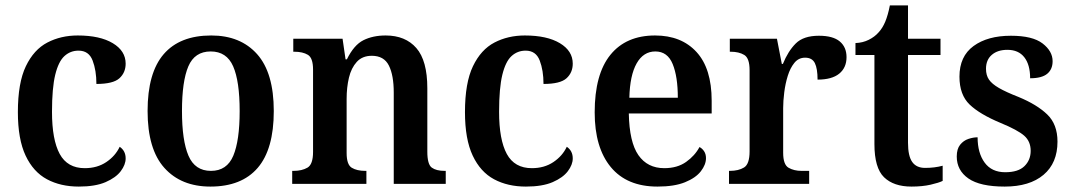

<svg xmlns="http://www.w3.org/2000/svg" viewBox="-20 -679 3961 709"><path d="M271 10Q204 10 153.5 -17Q103 -44 74.5 -104.5Q46 -165 46 -265Q46 -373 75.5 -434.5Q105 -496 155 -522Q205 -548 267 -548Q349 -548 396.5 -519.5Q444 -491 444 -444Q444 -411 421 -390Q398 -369 336 -369Q336 -419 322 -455.5Q308 -492 270 -492Q240 -492 218 -472Q196 -452 184 -403Q172 -354 172 -266Q172 -163 200.5 -110.5Q229 -58 293 -58Q339 -58 372.5 -80.5Q406 -103 422 -137Q444 -122 444 -94Q444 -71 426 -47Q408 -23 370 -6.5Q332 10 271 10Z M757 10Q649 10 587 -59Q525 -128 525 -269Q525 -410 584.5 -479Q644 -548 760 -548Q868 -548 929.5 -479Q991 -410 991 -269Q991 -128 931.5 -59Q872 10 757 10ZM759 -48Q818 -48 841.5 -104Q865 -160 865 -269Q865 -379 841 -434Q817 -489 758 -489Q699 -489 675.5 -434Q652 -379 652 -269Q652 -160 676 -104Q700 -48 759 -48Z M1059 0V-48H1064Q1095 -48 1115.5 -60Q1136 -72 1136 -118V-422Q1136 -465 1117 -476.5Q1098 -488 1067 -488H1063V-536H1245L1256 -460H1261Q1287 -513 1322 -530.5Q1357 -548 1404 -548Q1477 -548 1517.5 -501.5Q1558 -455 1558 -353V-119Q1558 -72 1574.5 -60Q1591 -48 1622 -48H1626V0H1434V-337Q1434 -401 1416 -437Q1398 -473 1353 -473Q1318 -473 1297.5 -450.5Q1277 -428 1268.5 -392Q1260 -356 1260 -314V-114Q1260 -71 1279 -59.5Q1298 -48 1329 -48H1333V0Z M1922 10Q1855 10 1804.5 -17Q1754 -44 1725.5 -104.5Q1697 -165 1697 -265Q1697 -373 1726.5 -434.5Q1756 -496 1806 -522Q1856 -548 1918 -548Q2000 -548 2047.5 -519.5Q2095 -491 2095 -444Q2095 -411 2072 -390Q2049 -369 1987 -369Q1987 -419 1973 -455.5Q1959 -492 1921 -492Q1891 -492 1869 -472Q1847 -452 1835 -403Q1823 -354 1823 -266Q1823 -163 1851.5 -110.5Q1880 -58 1944 -58Q1990 -58 2023.5 -80.5Q2057 -103 2073 -137Q2095 -122 2095 -94Q2095 -71 2077 -47Q2059 -23 2021 -6.5Q1983 10 1922 10Z M2408 10Q2295 10 2235.5 -62Q2176 -134 2176 -264Q2176 -405 2234 -476.5Q2292 -548 2399 -548Q2496 -548 2552 -487Q2608 -426 2608 -307V-260H2302Q2304 -154 2337.5 -106Q2371 -58 2433 -58Q2481 -58 2513.5 -81Q2546 -104 2563 -136Q2573 -131 2580 -120.5Q2587 -110 2587 -95Q2587 -71 2568 -46.5Q2549 -22 2509.5 -6Q2470 10 2408 10ZM2483 -318Q2483 -396 2464 -442.5Q2445 -489 2400 -489Q2356 -489 2331 -445Q2306 -401 2304 -318Z M2672 0V-48H2675Q2707 -48 2727.5 -60.5Q2748 -73 2748 -120V-420Q2748 -464 2728.5 -476Q2709 -488 2678 -488H2675V-536H2849L2867 -443H2871Q2890 -490 2918.5 -518.5Q2947 -547 3004 -547Q3056 -547 3081 -526Q3106 -505 3106 -468Q3106 -429 3079 -407Q3052 -385 2999 -385Q2999 -426 2989 -446Q2979 -466 2953 -466Q2929 -466 2913.5 -447Q2898 -428 2889 -399Q2880 -370 2876 -338Q2872 -306 2872 -280V-115Q2872 -71 2892 -59.5Q2912 -48 2940 -48H2968V0Z M3346 10Q3280 10 3244.5 -24.5Q3209 -59 3209 -147V-476H3139V-520Q3166 -521 3188 -532Q3210 -543 3224 -559Q3239 -575 3249 -599Q3259 -623 3266 -659H3333V-536H3453V-476H3333V-152Q3333 -103 3348.5 -81Q3364 -59 3396 -59Q3414 -59 3430 -61Q3446 -63 3461 -67V-11Q3447 -4 3416.5 3Q3386 10 3346 10Z M3690 10Q3599 10 3556 -20Q3513 -50 3513 -101Q3513 -129 3525.5 -144.5Q3538 -160 3556 -166Q3574 -172 3590 -172Q3590 -114 3616 -78.5Q3642 -43 3692 -43Q3740 -43 3763 -65.5Q3786 -88 3786 -122Q3786 -157 3762 -178Q3738 -199 3675 -225Q3598 -257 3560.5 -293Q3523 -329 3523 -396Q3523 -471 3575 -509Q3627 -547 3713 -547Q3793 -547 3830 -518.5Q3867 -490 3867 -453Q3867 -423 3847 -406.5Q3827 -390 3784 -390Q3784 -440 3762.5 -467.5Q3741 -495 3700 -495Q3664 -495 3642.5 -476.5Q3621 -458 3621 -425Q3621 -401 3632 -385Q3643 -369 3669 -354Q3695 -339 3741 -321Q3809 -293 3847 -256.5Q3885 -220 3885 -156Q3885 -77 3833.5 -33.5Q3782 10 3690 10Z"/></svg>

Font: Noto Serif Thai SemiCondensed SemiBold
Style: Regular
Weight: 600
Width: 4
Designer: Monotype Design Team
Foundry: Monotype Imaging Inc.
Version: Version 2.002; ttfautohint (v1.8.4.7-5d5b)